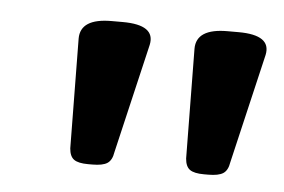

<svg xmlns="http://www.w3.org/2000/svg" viewBox="-31 -741 462 312"><g transform="rotate(5 200.0 -584.5)"><path d="M122 -467Q106 -467 99 -472Q92 -477 91 -490L89 -669Q89 -702 140 -702H158Q212 -702 205 -669L163 -490Q161 -477 153.5 -472Q146 -467 129 -467ZM311 -467Q295 -467 288 -472Q281 -477 280 -490L278 -669Q278 -702 329 -702H347Q401 -702 394 -669L352 -490Q350 -477 342.5 -472Q335 -467 318 -467Z"/></g></svg>

Font: Asap Semi Expanded Semi Expanded SemiBold
Style: Italic
Weight: 600
Width: 6
Italic angle: -6°
Designer: Pablo Cosgaya
Foundry: Omnibus-Type
Version: Version 3.001; ttfautohint (v1.8.4.7-5d5b)